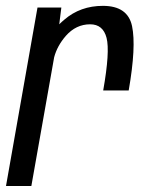

<svg xmlns="http://www.w3.org/2000/svg" viewBox="-38 -620 491 640"><path d="M306 -318.5Q329 -448.5 317.2 -493.8Q305.5 -539 262.5 -539Q215.5 -539 181.5 -500.5Q152.5 -467 142.5 -429L66.5 0H-18L87 -595H166.5L159.5 -539Q167.5 -547 176.5 -554.5Q230 -600.5 305 -600.5Q388 -600.5 402.2 -532.8Q416.5 -465 391 -318.5Z"/></svg>

Font: Anybody
Style: Italic
Weight: 400
Italic angle: -10°
Designer: Tyler Finck
Foundry: Etcetera Type Company
Version: Version 1.010; ttfautohint (v1.8.3) -l 8 -r 50 -G 200 -x 14 